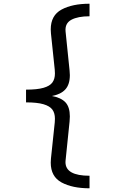

<svg xmlns="http://www.w3.org/2000/svg" viewBox="-20 -877 655 1036"><path d="M463.1 -789.2Q400.5 -789.2 365.1 -770.3Q329.7 -751.3 333.8 -707.2L355.4 -496.9Q356.9 -484.1 356.9 -471.8Q356.9 -421.5 332.6 -394.6Q308.2 -367.7 259.5 -359Q309.2 -350.3 333.1 -324.9Q356.9 -299.5 356.9 -248.7Q356.9 -235.9 355.4 -221L333.8 -10.8Q333.3 -7.7 333.3 -2.1Q333.3 71.3 463.1 71.3V139Q370.3 139 312.1 107.4Q253.8 75.9 253.8 0.5Q253.8 -13.3 254.9 -21L275.4 -215.9Q276.4 -223.1 276.4 -236.4Q276.4 -266.7 262.6 -285.6Q248.7 -304.6 214.6 -314.6Q180.5 -324.6 120.5 -324.6V-393.3Q180.5 -393.3 214.6 -403.1Q248.7 -412.8 262.6 -431.8Q276.4 -450.8 276.4 -480.5Q276.4 -493.8 275.4 -501L254.9 -696.9Q253.8 -704.6 253.8 -718.5Q253.8 -793.8 312.1 -825.4Q370.3 -856.9 463.1 -856.9Z"/></svg>

Font: Fira Code Fixed
Style: Regular
Weight: 400
Monospace: yes
Designer: Carrois Corporate, Edenspiekermann AG, Nikita Prokopov
Foundry: Carrois Corporate, Edenspiekermann AG, Nikita Prokopov
Version: Version 5.002